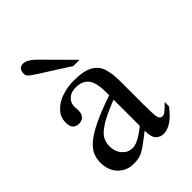

<svg xmlns="http://www.w3.org/2000/svg" viewBox="-201 -780 887 887"><g transform="rotate(-45 243.0 -336.5)"><path d="M447.3 -92.8V-64.5Q392.1 8.3 340.3 8.3Q318.8 8.3 303.5 -6.8Q288.1 -22 288.1 -64.5Q249 -33.7 226.6 -18.1Q204.1 -2.4 187 2.9Q169.9 8.3 146 8.3Q98.6 8.3 68.8 -22.9Q39.1 -54.2 39.1 -106Q39.1 -130.9 48.6 -153.6Q58.1 -176.3 84 -198.7Q109.9 -221.2 159.2 -245.1Q208.5 -269 288.1 -296.4V-314.9Q288.1 -378.9 267.6 -405Q247.1 -431.2 204.6 -431.2Q173.8 -431.2 156.2 -415.3Q138.7 -399.4 137.2 -376.5L138.2 -347.2Q139.2 -326.2 127.7 -313.7Q116.2 -301.3 97.7 -301.3Q56.6 -301.3 56.6 -348.1Q56.6 -383.3 79.6 -408.4Q102.5 -433.6 139.9 -446.8Q177.2 -460 220.2 -460Q285.2 -460 317.1 -441.4Q349.1 -422.9 359.6 -388.9Q370.1 -355 370.1 -307.6V-155.3Q370.1 -124 371.1 -104Q372.1 -84 372.6 -77.1Q377.4 -53.2 394 -53.2Q403.3 -53.2 411.9 -59.6Q420.4 -65.9 447.3 -92.8ZM288.1 -96.2V-267.6Q212.9 -238.3 177.5 -215.1Q142.1 -191.9 132.1 -171.1Q122.1 -150.4 122.1 -128.9Q122.1 -94.2 141.8 -71Q161.6 -47.9 189.9 -46.9Q209 -45.9 233.2 -58.6Q257.3 -71.3 288.1 -96.2ZM307.1 -508.8H266.6L122.6 -600.6Q110.4 -608.4 94.7 -619.6Q79.1 -630.9 79.1 -643.6Q79.1 -681.2 110.4 -681.2Q123 -681.2 138.9 -671.9Q154.8 -662.6 168.5 -648.4Z"/></g></svg>

Font: BabelStone Englisc
Style: Regular
Weight: 400
Designer: Andrew West
Foundry: BabelStone
Version: Version 1.000 June 24, 2023